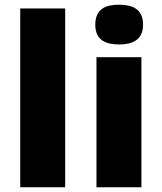

<svg xmlns="http://www.w3.org/2000/svg" viewBox="-20 -796 688 816"><path d="M257 0V-760H66V0Z M486 -776C430 -776 385 -759 385 -691C385 -625 430 -607 486 -607C541 -607 588 -625 588 -691C588 -759 541 -776 486 -776ZM581 -553H390V0H581Z"/></svg>

Font: Noto Sans Gujarati Black
Style: Regular
Weight: 900
Designer: Jelle Bosma - Monotype Design Team, Universal Thirst
Foundry: Monotype Imaging Inc.
Version: Version 2.106